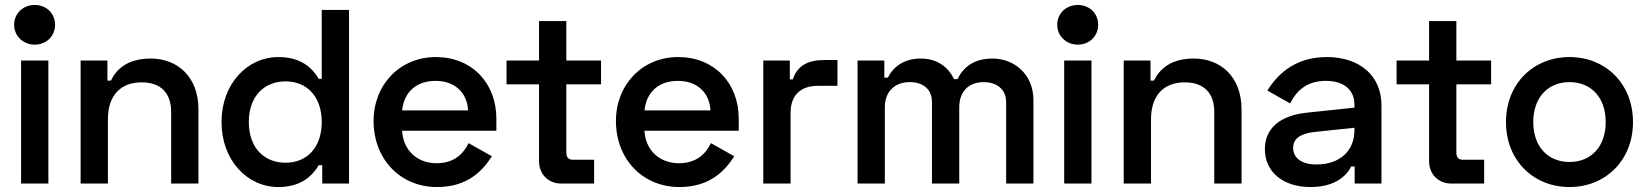

<svg xmlns="http://www.w3.org/2000/svg" viewBox="-20 -740 6637 774"><path d="M37 -640C37 -594 74 -560 120 -560C166 -560 202 -594 202 -640C202 -687 166 -720 120 -720C74 -720 37 -687 37 -640ZM175 -496H65V0H175Z M305 -496V0H415V-259C415 -354 465 -408 551 -408C627 -408 670 -366 670 -289V0H780V-299C780 -431 695 -504 588 -504C494 -504 449 -461 427 -415H413V-496Z M1387 -700H1277V-422H1265C1239 -466 1194 -510 1102 -510C976 -510 873 -401 873 -248C873 -95 976 14 1102 14C1194 14 1239 -31 1265 -74H1279V0H1387ZM1131 -412C1218 -412 1277 -350 1277 -248C1277 -146 1218 -84 1131 -84C1046 -84 983 -143 983 -248C983 -353 1046 -412 1131 -412Z M1486 -252C1486 -100 1592 14 1742 14C1867 14 1927 -54 1963 -110L1869 -163C1848 -120 1811 -82 1740 -82C1660 -82 1605 -136 1601 -213H1981V-261C1981 -407 1881 -510 1737 -510C1593 -510 1486 -400 1486 -252ZM1601 -295C1609 -369 1658 -414 1736 -414C1812 -414 1863 -368 1867 -295Z M2022 -496V-400H2153V-90C2153 -37 2191 0 2243 0H2375V-96H2290C2272 -96 2263 -105 2263 -125V-400H2403V-496H2263V-655H2153V-496Z M2463 -252C2463 -100 2569 14 2719 14C2844 14 2904 -54 2940 -110L2846 -163C2825 -120 2788 -82 2717 -82C2637 -82 2582 -136 2578 -213H2958V-261C2958 -407 2858 -510 2714 -510C2570 -510 2463 -400 2463 -252ZM2578 -295C2586 -369 2635 -414 2713 -414C2789 -414 2840 -368 2844 -295Z M3164 -496H3057V0H3167V-285C3167 -357 3209 -394 3276 -394H3356V-498H3302C3235 -498 3194 -474 3176 -420H3164Z M3437 -496V0H3547V-307C3547 -375 3591 -409 3648 -409C3701 -409 3737 -380 3737 -329V0H3847V-307C3847 -375 3889 -409 3945 -409C3998 -409 4036 -380 4036 -329V0H4146V-337C4146 -439 4070 -504 3981 -504C3902 -504 3861 -465 3840 -421H3826C3803 -469 3759 -504 3692 -504C3625 -504 3582 -472 3559 -427H3545V-496Z M4242 -640C4242 -594 4279 -560 4325 -560C4371 -560 4407 -594 4407 -640C4407 -687 4371 -720 4325 -720C4279 -720 4242 -687 4242 -640ZM4380 -496H4270V0H4380Z M4510 -496V0H4620V-259C4620 -354 4670 -408 4756 -408C4832 -408 4875 -366 4875 -289V0H4985V-299C4985 -431 4900 -504 4793 -504C4699 -504 4654 -461 4632 -415H4618V-496Z M5089 -375 5181 -323C5208 -378 5252 -414 5325 -414C5399 -414 5440 -376 5440 -319V-306L5250 -286C5141 -275 5079 -223 5079 -139C5079 -47 5152 14 5263 14C5367 14 5411 -36 5427 -69H5441V0H5549V-316C5549 -433 5463 -510 5329 -510C5209 -510 5136 -450 5089 -375ZM5193 -144C5193 -184 5227 -202 5279 -208L5440 -225V-214C5440 -138 5388 -77 5286 -77C5226 -77 5193 -104 5193 -144Z M5610 -496V-400H5741V-90C5741 -37 5779 0 5831 0H5963V-96H5878C5860 -96 5851 -105 5851 -125V-400H5991V-496H5851V-655H5741V-496Z M6051 -248C6051 -93 6162 14 6307 14C6452 14 6563 -93 6563 -248C6563 -403 6452 -510 6307 -510C6162 -510 6051 -403 6051 -248ZM6161 -248C6161 -347 6220 -409 6307 -409C6394 -409 6453 -347 6453 -248C6453 -149 6394 -87 6307 -87C6220 -87 6161 -149 6161 -248Z"/></svg>

Font: Space Text SemiBold
Style: Regular
Weight: 600
Designer: Florian Karsten (Space Text), Colophon Foundry (Space Mono)
Foundry: Florian Karsten
Version: Version 1.003;PS 001.003;hotconv 1.0.88;makeotf.lib2.5.64775